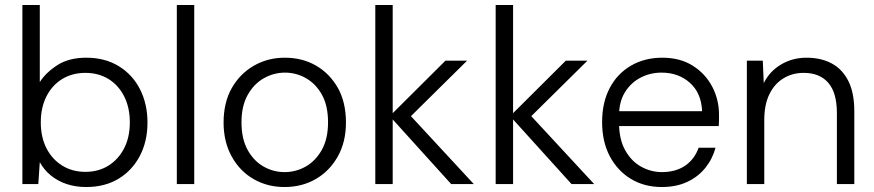

<svg xmlns="http://www.w3.org/2000/svg" viewBox="-20 -740 3513 772"><path d="M326 12Q284 12 248 0Q212 -12 184.5 -34.5Q157 -57 140 -88L134 0H70V-720H140V-410Q164 -448 210.5 -478Q257 -508 327 -508Q402 -508 457.5 -474Q513 -440 543 -381Q573 -322 573 -247Q573 -172 542.5 -113.5Q512 -55 457 -21.5Q402 12 326 12ZM323 -49Q376 -49 416 -74Q456 -99 479 -143.5Q502 -188 502 -248Q502 -308 479 -353Q456 -398 416 -422.5Q376 -447 323 -447Q271 -447 230.5 -422.5Q190 -398 167 -353Q144 -308 144 -248Q144 -188 167 -143.5Q190 -99 230.5 -74Q271 -49 323 -49Z M691 0V-720H761V0Z M1124 12Q1055 12 999.5 -20Q944 -52 911.5 -111Q879 -170 879 -247Q879 -328 912 -386Q945 -444 1001 -476Q1057 -508 1125 -508Q1196 -508 1251 -476Q1306 -444 1338.5 -386.5Q1371 -329 1371 -247Q1371 -169 1338 -110.5Q1305 -52 1249.5 -20Q1194 12 1124 12ZM1124 -48Q1170 -48 1209.5 -70.5Q1249 -93 1274 -137.5Q1299 -182 1299 -248Q1299 -315 1274.5 -359Q1250 -403 1210.5 -425.5Q1171 -448 1126 -448Q1081 -448 1041 -425.5Q1001 -403 976 -358.5Q951 -314 951 -248Q951 -182 975.5 -137.5Q1000 -93 1039.5 -70.5Q1079 -48 1124 -48Z M1794 0 1547 -273 1771 -496H1858L1609 -250L1610 -297L1885 0ZM1489 0V-720H1559V0Z M2278 0 2031 -273 2255 -496H2342L2093 -250L2094 -297L2369 0ZM1973 0V-720H2043V0Z M2641 12Q2571 12 2517 -20.5Q2463 -53 2432 -111.5Q2401 -170 2401 -249Q2401 -328 2431.5 -386Q2462 -444 2517 -476Q2572 -508 2643 -508Q2715 -508 2766 -475.5Q2817 -443 2844 -391Q2871 -339 2871 -279Q2871 -269 2871 -258Q2871 -247 2870 -233H2455V-293H2803Q2800 -366 2754 -407Q2708 -448 2640 -448Q2595 -448 2556 -428Q2517 -408 2493 -369.5Q2469 -331 2469 -274V-247Q2469 -180 2494 -135.5Q2519 -91 2558.5 -69.5Q2598 -48 2641 -48Q2697 -48 2735 -74Q2773 -100 2789 -146H2857Q2845 -101 2816 -65Q2787 -29 2743 -8.5Q2699 12 2641 12Z M2983 0V-496H3047L3051 -406Q3075 -454 3121 -481Q3167 -508 3223 -508Q3281 -508 3324 -485Q3367 -462 3391 -414.5Q3415 -367 3415 -293V0H3345V-285Q3345 -367 3310.5 -407Q3276 -447 3211 -447Q3166 -447 3130 -425Q3094 -403 3073.5 -361Q3053 -319 3053 -257V0Z"/></svg>

Font: DM Sans 24pt Light
Style: Regular
Weight: 300
Designer: Colophon Foundry, Jonny Pinhorn
Foundry: Colophon Foundry
Version: Version 4.004;gftools[0.9.30]